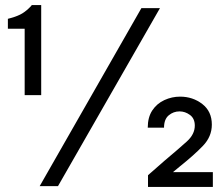

<svg xmlns="http://www.w3.org/2000/svg" viewBox="-20 -732 857 755"><path d="M142 -712V-358H77V-619H11V-658L22 -661Q51 -669 68 -679.5Q85 -690 101 -707L105 -712ZM136 0 536 -700H609L208 0ZM562 3V-43L627 -100Q683 -147 714.5 -175.5Q746 -204 746 -238Q746 -266 727 -280Q708 -294 686 -294Q662 -294 643.5 -278.5Q625 -263 625 -230H561Q561 -271 579 -298Q597 -325 626.5 -338.5Q656 -352 688 -352Q738 -352 775.5 -323Q813 -294 813 -242Q813 -195 778 -158.5Q743 -122 689 -79L660 -55H817V3Z"/></svg>

Font: Be Vietnam Pro Light
Style: Regular
Weight: 300
Designer: Lam Bao, Tony Le, Vietanh Nguyen
Foundry: Yellow Type Foundry
Version: Version 1.002; ttfautohint (v1.8.3)